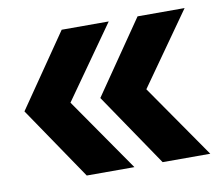

<svg xmlns="http://www.w3.org/2000/svg" viewBox="-60 -592 721 623"><g transform="rotate(-10 300.0 -280.0)"><path d="M585 -40H428L265 -280L430 -520H585L417 -282ZM335 -40H178L15 -280L180 -520H335L167 -282Z"/></g></svg>

Font: Maple Mono ExtraBold
Style: Regular
Weight: 800
Monospace: yes
Designer: subframe7536
Version: Version 7.000